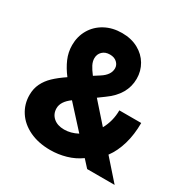

<svg xmlns="http://www.w3.org/2000/svg" viewBox="-165 -861 993 1017"><g transform="rotate(30 331.5 -353.0)"><path d="M34.2 -187.5Q34.2 -226.6 49.6 -257.8Q64.9 -289.1 92 -314.9Q119.1 -340.8 161.1 -369.1Q131.8 -407.2 114.7 -446.8Q97.7 -486.3 97.7 -529.3Q97.7 -582 122.6 -624.8Q147.5 -667.5 192.6 -692.1Q237.8 -716.8 295.9 -716.8Q352.5 -716.8 395 -693.6Q437.5 -670.4 460.4 -631.3Q483.4 -592.3 483.4 -544.9Q483.4 -448.2 388.7 -380.9L350.6 -353L456.5 -233.4Q487.3 -289.6 487.3 -354.5H621.1Q621.1 -284.2 604 -225.1Q586.9 -166 554.7 -122.6L663.1 0H495.1L455.1 -43.9Q416.5 -16.1 369.6 -2.7Q322.8 10.7 274.4 10.7Q201.7 10.7 147.2 -15.4Q92.8 -41.5 63.5 -86.7Q34.2 -131.8 34.2 -187.5ZM284.2 -120.1Q324.7 -120.1 365.2 -141.6L243.2 -275.4Q193.4 -239.3 193.4 -198.2Q193.4 -163.6 218 -141.8Q242.7 -120.1 284.2 -120.1ZM274.4 -442.9 308.6 -464.8Q356.4 -495.1 356.4 -535.2Q356.4 -555.7 340.3 -570.8Q324.2 -585.9 296.9 -585.9Q268.6 -585.9 251.5 -569.3Q234.4 -552.7 234.4 -527.3Q234.4 -508.3 244.6 -488.3Q254.9 -468.3 274.4 -442.9Z"/></g></svg>

Font: Pretendard JP ExtraBold
Style: Regular
Weight: 800
Designer: Base glyphs from Inter by Rasmus Andersson; Hangeul glyphs from Noto Sans CJK(Source Han Sans) by Jang Soo-young and Kan
Foundry: Kil Hyung-jin
Version: Version 1.309